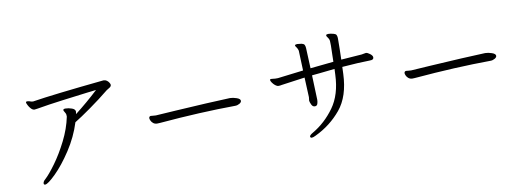

<svg xmlns="http://www.w3.org/2000/svg" viewBox="-61 -1100 4121 1511"><g transform="rotate(-10 2000.0 -344.0)"><path d="M844 -638Q844 -624 827 -615Q823 -612 817.5 -609Q812 -606 806 -602Q731 -541 649 -483Q567 -425 519 -396Q484 -284 417.5 -182.5Q351 -81 286.5 -17.5Q222 46 200 46Q189 46 189 35Q189 28 194 19.5Q199 11 207 5Q242 -27 294.5 -99Q347 -171 394 -264.5Q441 -358 460 -451V-455Q460 -470 457 -476Q455 -482 448.5 -491.5Q442 -501 442 -506Q442 -516 460 -516Q484 -516 511 -506.5Q538 -497 538 -477Q538 -470 535 -458Q633 -534 723 -618Q704 -615 687 -613.5Q670 -612 655 -610Q559 -598 447 -583.5Q335 -569 243 -553Q228 -550 220 -550Q206 -550 193 -563.5Q180 -577 171.5 -594Q163 -611 163 -616Q163 -622 167 -623Q169 -624 174 -624Q182 -624 192 -621Q202 -618 204 -617Q212 -615 217 -615H221Q385 -641 791 -682H796Q809 -682 820 -674Q831 -666 837.5 -655Q844 -644 844 -638Z M1831 -336Q1831 -324 1814.5 -314.5Q1798 -305 1781 -305Q1501 -303 1173 -275Q1165 -274 1152 -274Q1133 -274 1120.5 -284Q1108 -294 1102.5 -306.5Q1097 -319 1097 -326Q1097 -333 1101 -337.5Q1105 -342 1112 -342Q1119 -342 1128.5 -340.5Q1138 -339 1150 -339H1154Q1261 -345 1310 -349Q1584 -366 1747 -372H1750Q1773 -372 1802 -362Q1831 -352 1831 -336Z M2883 -472Q2801 -471 2663 -460L2661 -405Q2654 -226 2569.5 -124Q2485 -22 2363 36Q2341 47 2330 47Q2324 47 2319 41Q2318 39 2318 36Q2318 25 2346 9Q2447 -50 2519.5 -150.5Q2592 -251 2598 -409L2600 -455Q2520 -447 2478 -442L2417 -436Q2421 -308 2424 -242V-238Q2424 -224 2419 -208Q2414 -192 2397 -192Q2380 -192 2371 -210.5Q2362 -229 2360 -242V-245Q2360 -251 2361.5 -258Q2363 -265 2363 -271Q2363 -293 2356 -429Q2226 -412 2169 -403Q2156 -400 2144 -400Q2131 -400 2117.5 -411Q2104 -422 2094.5 -436Q2085 -450 2085 -458Q2085 -464 2096 -464Q2105 -464 2113 -462.5Q2121 -461 2126 -461H2149L2354 -486Q2353 -537 2348 -645Q2347 -652 2340 -666Q2337 -671 2331.5 -678.5Q2326 -686 2326 -690V-692Q2329 -699 2345 -699Q2354 -699 2380 -695Q2397 -691 2402 -681.5Q2407 -672 2408 -655Q2411 -602 2415 -493L2601 -512L2602 -561Q2604 -619 2604 -641Q2604 -668 2603 -677Q2603 -687 2596 -699Q2593 -705 2587 -712.5Q2581 -720 2581 -725L2582 -729Q2584 -735 2600 -735Q2618 -735 2642 -728Q2657 -724 2662 -716Q2667 -708 2668 -691V-674Q2668 -611 2665 -518Q2786 -528 2830 -530Q2835 -530 2846.5 -533Q2858 -536 2864 -536H2866Q2878 -535 2896 -521.5Q2914 -508 2916 -495V-491Q2916 -481 2908.5 -476.5Q2901 -472 2883 -472Z M3871 -336Q3871 -324 3854.5 -314.5Q3838 -305 3821 -305Q3541 -303 3213 -275Q3205 -274 3192 -274Q3173 -274 3160.5 -284Q3148 -294 3142.5 -306.5Q3137 -319 3137 -326Q3137 -333 3141 -337.5Q3145 -342 3152 -342Q3159 -342 3168.5 -340.5Q3178 -339 3190 -339H3194Q3301 -345 3350 -349Q3624 -366 3787 -372H3790Q3813 -372 3842 -362Q3871 -352 3871 -336Z"/></g></svg>

Font: Iansui
Style: Regular
Weight: 400
Designer: But Ko / Fontworks Inc.
Foundry: zi-hi.com / Fontworks Inc.
Version: Version 1.002